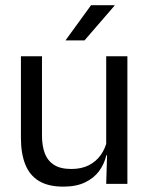

<svg xmlns="http://www.w3.org/2000/svg" viewBox="-20 -703 573 734"><path d="M60 -488H140.5V-184.5Q140.5 -146 151.2 -117.2Q162 -88.5 186.5 -72.8Q211 -57 252.5 -57Q291.5 -57 319.5 -71.2Q347.5 -85.5 365.2 -110.5Q383 -135.5 389.5 -167L404 -109.5H386.5Q379 -76.5 359 -49.2Q339 -22 305.2 -5.8Q271.5 10.5 222 10.5Q164.5 10.5 128.8 -11.2Q93 -33 76.5 -74.8Q60 -116.5 60 -175.5ZM386 -488H467V0H386L389.5 -117L386 -122ZM231 -549.5 328 -683H418V-681.5L303 -548.5H231Z"/></svg>

Font: Anek Malayalam Medium
Style: Regular
Weight: 400
Version: Version 1.003